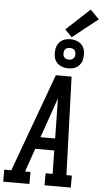

<svg xmlns="http://www.w3.org/2000/svg" viewBox="-96 -1233 684 1276"><g transform="rotate(5 245.5 -595.0)"><path d="M-24 0V-80H23L263 -735H368L391 -80H427V0H252V-80H299L296 -236H169L115 -80H151V0ZM295 -316 292 -490Q291 -513 291 -536.5Q291 -560 290 -583Q282 -560 274 -536.5Q266 -513 258 -490L197 -316ZM340 -788Q317 -788 295.5 -796.5Q274 -805 261 -822Q248 -839 244.5 -862Q241 -885 245 -909Q248 -925 256 -939.5Q264 -954 278 -964.5Q292 -975 308 -978.5Q324 -982 340 -982Q363 -982 384.5 -973.5Q406 -965 419 -948Q432 -931 435.5 -908Q439 -885 435 -861Q433 -845 424.5 -830.5Q416 -816 402.5 -805.5Q389 -795 372.5 -791.5Q356 -788 340 -788ZM340 -846Q347 -846 353.5 -847.5Q360 -849 365.5 -853Q371 -857 374.5 -863Q378 -869 379 -875Q381 -885 379.5 -894.5Q378 -904 372.5 -911Q367 -918 358.5 -921Q350 -924 340 -924Q334 -924 327.5 -922.5Q321 -921 315 -917Q309 -913 306 -907Q303 -901 302 -895Q300 -885 301.5 -875.5Q303 -866 308.5 -859Q314 -852 322.5 -849Q331 -846 340 -846ZM346 -996 299 -1044 456 -1190 515 -1130Z"/></g></svg>

Font: Iosevka Slab Medium
Style: Italic
Weight: 500
Italic angle: -9°
Monospace: yes
Designer: Belleve Invis
Foundry: Belleve Invis
Version: Version 11.1.0; ttfautohint (v1.8.3)